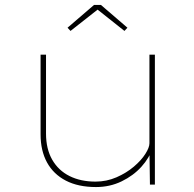

<svg xmlns="http://www.w3.org/2000/svg" viewBox="-20 -746 785 776"><path d="M368 10Q296 10 246 -16Q196 -42 170 -89.5Q144 -137 144 -203V-525H166V-206Q166 -144 191 -100.5Q216 -57 261 -34.5Q306 -12 366 -12Q411 -12 451 -29.5Q491 -47 521 -72.5Q551 -98 567.5 -124Q584 -150 584 -167V-525H606V0H586L584 -143L596 -147Q584 -108 551.5 -72Q519 -36 471.5 -13Q424 10 368 10ZM265 -621 253 -634 360 -726H388L495 -634L483 -621L367 -713H382Z"/></svg>

Font: Lexend Giga Thin
Style: Regular
Weight: 250
Version: Version 1.007